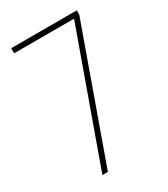

<svg xmlns="http://www.w3.org/2000/svg" viewBox="-173 -864 745 852"><g transform="rotate(-30 199.5 -438.0)"><path d="M95 -93 333 -757H26V-783H362V-761L123 -93Z"/></g></svg>

Font: Noto Sans Kannada UI ExtraCondensed Thin
Style: Regular
Weight: 100
Width: 2
Designer: Jelle Bosma - Monotype Design Team
Foundry: Monotype Imaging Inc.
Version: Version 2.005; ttfautohint (v1.8.4.7-5d5b)